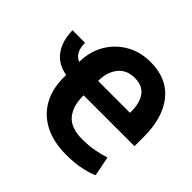

<svg xmlns="http://www.w3.org/2000/svg" viewBox="-174 -915 1120 1120"><g transform="rotate(45 386.5 -354.5)"><path d="M506.3 11.2Q398.9 11.2 325.4 -27.1Q252 -65.4 213.9 -134.5Q175.8 -203.6 175.8 -296.9V-318.4Q100.6 -330.6 59.8 -385.7Q19 -440.9 17.6 -528.8H121.1Q121.1 -447.8 175.8 -425.8V-428.2Q177.2 -513.7 216.3 -579.6Q255.4 -645.5 321.8 -683.1Q388.2 -720.7 472.2 -720.2Q606.9 -720.2 679.2 -630.4Q751.5 -540.5 751.5 -384.8V-306.2H332V-296.9Q332 -215.8 372.8 -167.5Q413.6 -119.1 506.3 -119.1Q561 -119.1 606.4 -127.7Q651.9 -136.2 687 -148.4L710.9 -26.4Q686.5 -13.7 632.3 -1.2Q578.1 11.2 506.3 11.2ZM332.5 -425.3H595.2V-440.4Q595.2 -507.3 565.4 -548.3Q535.6 -589.4 472.2 -589.4Q404.3 -589.4 368.4 -543.7Q332.5 -498 332.5 -428.7Z"/></g></svg>

Font: Roboto Slab ExtraBold
Style: Regular
Weight: 800
Designer: Google
Version: Version 2.001; ttfautohint (v1.8.3)